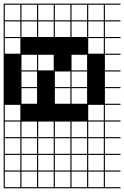

<svg xmlns="http://www.w3.org/2000/svg" viewBox="-20 -747 676 1046"><path d="M636.4 278.8H0V-727.3H636.4V-721.2H551.5V-636.4H636.4V-630.3H551.5V-545.5H636.4V-539.4H551.5V-454.5H636.4V-448.5H551.5V-363.6H636.4V-357.6H551.5V-272.7H636.4V-266.7H551.5V-181.8H636.4V-175.8H551.5V-90.9H636.4V-84.8H551.5V0H636.4V6.1H551.5V90.9H636.4V97H551.5V181.8H636.4V187.9H551.5V272.7H636.4ZM90.9 -636.4V-721.2H6.1V-636.4ZM460.6 -636.4H545.5V-721.2H460.6ZM369.7 -636.4H454.5V-721.2H369.7ZM187.9 -636.4H272.7V-721.2H187.9ZM278.8 -636.4H363.6V-721.2H278.8ZM97 -636.4H181.8V-721.2H97ZM6.1 -545.5H90.9V-630.3H6.1ZM278.8 -545.5H363.6V-630.3H278.8ZM97 -545.5H181.8V-630.3H97ZM460.6 -545.5H545.5V-630.3H460.6ZM369.7 -545.5H454.5V-630.3H369.7ZM187.9 -545.5H272.7V-630.3H187.9ZM6.1 -454.5H90.9V-539.4H6.1ZM460.6 -454.5H545.5V-539.4H460.6ZM97 -363.6H181.8V-448.5H97ZM369.7 -363.6H454.5V-448.5H369.7ZM187.9 -363.6H272.7V-448.5H187.9ZM369.7 -272.7H454.5V-357.6H369.7ZM278.8 -272.7H363.6V-357.6H278.8ZM97 -272.7H181.8V-357.6H97ZM369.7 -181.8H454.5V-266.7H369.7ZM278.8 -181.8H363.6V-266.7H278.8ZM97 -181.8H181.8V-266.7H97ZM460.6 -90.9H545.5V-175.8H460.6ZM6.1 -90.9H90.9V-175.8H6.1ZM369.7 0H454.5V-84.8H369.7ZM278.8 0H363.6V-84.8H278.8ZM6.1 0H90.9V-84.8H6.1ZM460.6 0H545.5V-84.8H460.6ZM187.9 0H272.7V-84.8H187.9ZM97 0H181.8V-84.8H97ZM369.7 90.9H454.5V6.1H369.7ZM278.8 90.9H363.6V6.1H278.8ZM6.1 90.9H90.9V6.1H6.1ZM460.6 90.9H545.5V6.1H460.6ZM187.9 90.9H272.7V6.1H187.9ZM97 90.9H181.8V6.1H97ZM369.7 181.8H454.5V97H369.7ZM97 181.8H181.8V97H97ZM187.9 181.8H272.7V97H187.9ZM460.6 181.8H545.5V97H460.6ZM278.8 181.8H363.6V97H278.8ZM6.1 181.8H90.9V97H6.1ZM90.9 272.7V187.9H6.1V272.7ZM181.8 272.7V187.9H97V272.7ZM545.5 272.7V187.9H187.9V272.7H272.7V187.9H278.8V272.7H363.6V187.9H369.7V272.7H454.5V187.9H460.6V272.7Z"/></svg>

Font: Micro 5 Charted
Style: Regular
Weight: 400
Designer: Sarah Cadigan-Fried
Version: Version 1.000; ttfautohint (v1.8.4.7-5d5b)